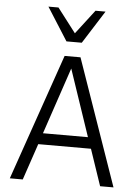

<svg xmlns="http://www.w3.org/2000/svg" viewBox="-61 -977 739 1024"><g transform="rotate(5 308.5 -465.0)"><path d="M30.8 0 265.1 -675.8H350.1L585.9 0H514.2L448.2 -194.8H166L100.1 0ZM186 -254.9H426.8L306.2 -611.8ZM350.1 -753.9H268.1L156.2 -930.2H210L309.1 -800.8L408.2 -930.2H461.9Z"/></g></svg>

Font: Clear Sans Light
Style: Regular
Weight: 300
Foundry: Intel Corporation
Version: Version 1.00